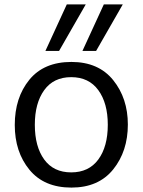

<svg xmlns="http://www.w3.org/2000/svg" viewBox="-20 -833 647 871"><path d="M186 -602 283 -813H369L248 -602ZM354 -602 451 -813H537L416 -602ZM304 18Q180 18 113.5 -63Q47 -144 47 -266Q47 -390 113 -471Q179 -552 304 -552Q427 -552 493.5 -469.5Q560 -387 560 -268Q560 -147 493.5 -64.5Q427 18 304 18ZM469 -267Q469 -365 426 -424Q383 -483 303 -483Q223 -483 180.5 -424Q138 -365 138 -267Q138 -168 180.5 -109.5Q223 -51 303 -51Q383 -51 426 -109.5Q469 -168 469 -267Z"/></svg>

Font: Martel Sans
Style: Regular
Weight: 400
Designer: Dan Reynolds and Mathieu Réguer
Foundry: Dan Reynolds and Mathieu Réguer
Version: Version 1.001;PS 001.001;hotconv 1.0.70;makeotf.lib2.5.58329